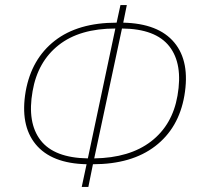

<svg xmlns="http://www.w3.org/2000/svg" viewBox="-20 -734 779 754"><path d="M301 0 320 -89Q182 -92 120 -167.5Q58 -243 81 -376Q104 -503 195 -574Q286 -645 438 -645L453 -714H478L464 -645Q602 -642 664.5 -567Q727 -492 704 -358Q682 -231 589.5 -160Q497 -89 345 -89L327 0ZM325 -112 433 -622Q293 -622 210.5 -557Q128 -492 108 -376Q86 -252 139.5 -183Q193 -114 325 -112ZM350 -112Q489 -114 573 -178.5Q657 -243 677 -358Q699 -483 645 -552Q591 -621 459 -622Z"/></svg>

Font: Noto Sans Thin
Style: Italic
Weight: 100
Italic angle: -12°
Designer: Monotype Design Team
Foundry: Monotype Imaging Inc.
Version: Version 2.013; ttfautohint (v1.8.4.7-5d5b)